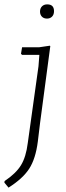

<svg xmlns="http://www.w3.org/2000/svg" viewBox="-62 -665 304 878"><path d="M154 -645Q185 -645 185 -614Q185 -598 176 -589Q167 -580 153 -580Q138 -580 129.5 -589Q121 -598 121 -612Q121 -627 130 -636Q139 -645 154 -645ZM166 -456 168 -454 121 -101 111 -18Q101 61 71.5 106.5Q42 152 -23 193L-42 170L-41 163Q11 128 34 90.5Q57 53 65 -11L114 -362L118 -414H39L34 -419L39 -449H118Z"/></svg>

Font: Alegreya Sans Light
Style: Italic
Weight: 300
Italic angle: -7°
Designer: Juan Pablo del Peral
Foundry: Huerta Tipografica
Version: Version 2.007